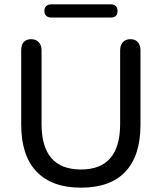

<svg xmlns="http://www.w3.org/2000/svg" viewBox="-20 -858 747 887"><path d="M78 -282V-625Q78 -650 89.5 -663.5Q101 -677 124 -677Q146 -677 159 -663Q172 -649 172 -625V-285Q172 -75 354 -75Q535 -75 535 -285V-625Q535 -649 547.5 -663Q560 -677 583 -677Q605 -677 617 -663Q629 -649 629 -625V-282Q629 -139 559.5 -65Q490 9 354 9Q220 9 149 -65Q78 -139 78 -282ZM185 -807Q185 -822 193.5 -830Q202 -838 217 -838H491Q523 -838 523 -807Q523 -777 491 -777H217Q202 -777 193.5 -785Q185 -793 185 -807Z"/></svg>

Font: SN Pro
Style: Regular
Weight: 400
Designer: Tobias Whetton
Foundry: Supernotes
Version: Version 1.003